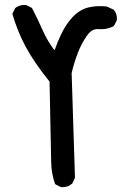

<svg xmlns="http://www.w3.org/2000/svg" viewBox="-20 -767 540 789"><path d="M80.1 -746.6Q83 -746.6 87.9 -746.1L111.3 -734.4Q135.7 -687 156.7 -639.6Q174.3 -599.6 204.1 -560.1Q216.3 -595.2 231.9 -627.4Q250.5 -666.5 278.3 -696.8Q307.6 -727.5 342.8 -736.3Q365.7 -741.7 391.6 -741.7Q404.3 -741.7 418.9 -740.2L447.3 -727.1L448.2 -725.6Q460.4 -711.9 460.4 -691.4Q460.4 -688.5 460 -683.6L448.2 -660.2Q437 -654.3 427.2 -651.4Q412.6 -647 396.5 -647Q390.6 -647 386.7 -647.2Q382.8 -647.5 380.9 -647.5Q372.6 -647.5 364.3 -644.5Q350.6 -639.2 337.4 -620.6Q314.5 -587.9 299.3 -548.3Q284.2 -508.8 274.4 -466.8L288.1 -36.6L276.9 -12.7Q266.6 -3.9 256.8 -1Q247.1 2 237.8 2Q234.9 2 230.5 2L206.5 -10.3L205.6 -13.2Q191.4 -54.2 190.4 -98.6L183.6 -431.6Q118.2 -513.2 84.7 -576.4Q51.3 -639.6 30.8 -710L42.5 -733.9L43.9 -734.9Q59.6 -746.6 80.1 -746.6Z"/></svg>

Font: Bakudai
Style: Bold
Weight: 700
Version: Version 1.48